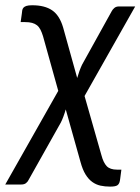

<svg xmlns="http://www.w3.org/2000/svg" viewBox="-62 -531 534 730"><path d="M188 -115Q184 -101 179.2 -88.2Q174.5 -75.5 169.5 -65.5L47 152.5Q44 159.5 37.2 165Q30.5 170.5 19 170.5H-42L159.5 -185.5L101.5 -393.5Q97 -408 91.8 -418.2Q86.5 -428.5 78.8 -434.8Q71 -441 60 -444Q49 -447 33 -447H16.5L21 -479Q21.5 -485.5 22.5 -491.5Q23.5 -497.5 27.2 -501.8Q31 -506 38.5 -508.5Q46 -511 60.5 -511Q108 -511 136.2 -491.8Q164.5 -472.5 178 -426.5L231.5 -234.5Q235.5 -248.5 240.2 -261.5Q245 -274.5 250 -285L362.5 -488Q366 -495 372.8 -500.8Q379.5 -506.5 390.5 -506.5H452L259.5 -166L323.5 58.5Q331 87.5 343.8 100.8Q356.5 114 383 114H399.5L395 148.5Q394 157.5 391.8 163.5Q389.5 169.5 385.2 172.8Q381 176 374 177.2Q367 178.5 356.5 178.5Q337 178.5 320 174.8Q303 171 288.8 160.8Q274.5 150.5 263.2 132.2Q252 114 244 84.5Z"/></svg>

Font: Lato
Style: Italic
Weight: 400
Italic angle: -7°
Designer: Lukasz Dziedzic
Foundry: tyPoland Lukasz Dziedzic
Version: Version 2.007; 2014-02-27